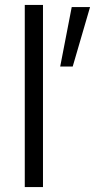

<svg xmlns="http://www.w3.org/2000/svg" viewBox="-20 -755 384 775"><path d="M80 0H153.5V-735H80ZM269.5 -726.5 223 -486.5H273.5L343.5 -726.5Z"/></svg>

Font: Hauora
Style: Regular
Weight: 400
Designer: Mikhail Sharanda
Foundry: WCYS & Co.
Version: Version 1.010